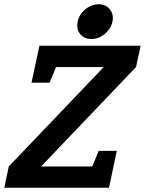

<svg xmlns="http://www.w3.org/2000/svg" viewBox="-60 -882 680 902"><path d="M427.3 -567H115.7L127.3 -667H600.7L579 -567L133 -100H463L452 0H-39.7L-18.7 -100ZM488.7 -173.3 452 0H332L403.7 -173.3ZM88 -493.7 125.3 -667H245.3L173 -493.7ZM369.3 -698.7Q335 -698.7 316.3 -722.3Q297.7 -746 305 -780.3Q311.7 -814 340.5 -838Q369.3 -862 403.7 -862Q437.3 -862 456.2 -838Q475 -814 468.3 -780.3Q461 -746 432 -722.3Q403 -698.7 369.3 -698.7Z"/></svg>

Font: Epunda Slab Light
Style: Italic
Weight: 300
Italic angle: -12°
Designer: Simon Atzbach
Foundry: typofactur
Version: Version 1.102